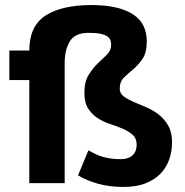

<svg xmlns="http://www.w3.org/2000/svg" viewBox="-20 -725 733 760"><path d="M420 -547Q420 -557 417 -566Q414 -575 404 -581.5Q394 -588 376.5 -591.5Q359 -595 330 -595Q277 -595 256.5 -561.5Q236 -528 236 -475V0H96V-408H17V-525H96Q96 -622 160.5 -663.5Q225 -705 342 -705Q401 -705 442.5 -694.5Q484 -684 510.5 -665.5Q537 -647 549 -620.5Q561 -594 561 -562Q561 -517 544.5 -492.5Q528 -468 507.5 -451Q487 -434 470.5 -418Q454 -402 454 -374Q454 -355 469.5 -343.5Q485 -332 508 -322Q531 -312 557.5 -301Q584 -290 607 -272.5Q630 -255 645.5 -228.5Q661 -202 661 -161Q661 -129 651 -97.5Q641 -66 618.5 -41Q596 -16 559 -0.5Q522 15 468 15Q413 15 367 2Q321 -11 289 -31L330 -130Q343 -123 355.5 -116.5Q368 -110 382.5 -105.5Q397 -101 415 -98Q433 -95 457 -95Q489 -95 505 -110.5Q521 -126 521 -152Q521 -177 505.5 -191Q490 -205 467 -215Q444 -225 417.5 -233.5Q391 -242 368 -256.5Q345 -271 329.5 -294.5Q314 -318 314 -358Q314 -401 330.5 -428Q347 -455 367 -474Q387 -493 403.5 -509Q420 -525 420 -547Z"/></svg>

Font: PT Sans Caption
Style: Bold
Weight: 700
Designer: A.Korolkova, O.Umpeleva, V.Yefimov
Foundry: ParaType Ltd
Version: Version 2.003W OFL